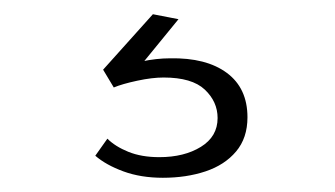

<svg xmlns="http://www.w3.org/2000/svg" viewBox="-20 -24 471 270"><path d="M131 171Q142 182 160.5 189.5Q179 197 204 197Q239 197 262.5 182.5Q286 168 286 142Q286 119 268 102Q250 85 210 85Q194 85 173 89.5Q152 94 140 99L125 74L195 -4L231 3L164 85L147 74Q158 67 179 62.5Q200 58 219 58Q270 57 299 78.5Q328 100 328 141Q328 170 312 189Q296 208 269 217Q242 226 209 226Q178 226 153.5 217Q129 208 114 195Z"/></svg>

Font: Josefin Sans Thin Light
Style: Regular
Weight: 300
Version: Version 2.000